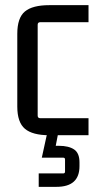

<svg xmlns="http://www.w3.org/2000/svg" viewBox="-20 -517 380 744"><path d="M323 7H171Q106 7 76.5 -18Q47 -43 47 -104V-386Q47 -448 76.5 -472.5Q106 -497 171 -497H323V-431H136Q126 -431 126 -421V-69Q126 -59 136 -59H323ZM232 148V101Q232 94 225 94H142L165 -11L206 -4L196 48H208Q246 48 267 62Q288 76 288 112V127Q288 207 199 207H130V155H225Q232 155 232 148Z"/></svg>

Font: Gemunu Libre ExtraLight
Style: Regular
Weight: 400
Version: Version 1.100